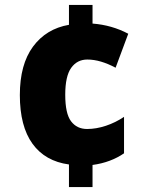

<svg xmlns="http://www.w3.org/2000/svg" viewBox="-20 -744 593 774"><path d="M353 -649Q431 -643 497 -608L446 -471Q416 -487 387.5 -495.5Q359 -504 332 -504Q291 -504 267 -470.5Q243 -437 243 -362Q243 -286 266.5 -255Q290 -224 331 -224Q368 -224 407 -237Q446 -250 480 -273V-126Q454 -108 422 -96Q390 -84 353 -79V10H258V-81Q162 -94 111 -164.5Q60 -235 60 -361Q60 -484 113 -556Q166 -628 258 -644V-724H353Z"/></svg>

Font: Noto Sans Gurmukhi UI SemiCondensed Black
Style: Regular
Weight: 900
Width: 4
Designer: Jelle Bosma - Monotype Design Team
Foundry: Monotype Imaging Inc.
Version: Version 2.004; ttfautohint (v1.8.4.7-5d5b)